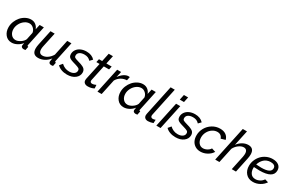

<svg xmlns="http://www.w3.org/2000/svg" viewBox="160 -2098 5242 3477"><g transform="rotate(30 2781.5 -360.0)"><path d="M22 -207Q22 -268.6 45.9 -327.9Q69.8 -387.2 109.1 -431.6Q148.4 -476.1 201.9 -503.4Q255.4 -530.8 311 -530.8Q368.7 -530.8 408.9 -499.3Q449.2 -467.8 466.8 -418L490.2 -522H578.1L490.2 -107.9Q487.8 -95.7 487.8 -95.2Q487.8 -85.4 492.9 -81.3Q498 -77.1 509.8 -76.2L494.1 0Q463.9 3.9 459 3.9Q432.1 3.9 417 -8.5Q401.9 -21 401.9 -41Q401.9 -55.7 411.1 -98.1Q372.6 -48.3 317.1 -19.3Q261.7 9.8 208 9.8Q123 9.8 72.5 -52.7Q22 -115.2 22 -207ZM418 -183.1 449.2 -333Q442.9 -383.8 404.8 -419.4Q366.7 -455.1 320.8 -455.1Q267.1 -455.1 219 -420.2Q170.9 -385.3 143.1 -331.3Q115.2 -277.3 115.2 -221.2Q115.2 -155.3 151.4 -110.6Q187.5 -65.9 246.1 -65.9Q291.5 -65.9 345 -101.1Q398.4 -136.2 418 -183.1Z M639.2 -122.1Q639.2 -156.7 649.9 -209L716.8 -522H804.2L740.7 -226.1Q731.9 -185.5 731.9 -157.2Q731.9 -65.9 810.1 -65.9Q860.8 -65.9 912.1 -100.6Q963.4 -135.3 998 -194.8L1066.9 -522H1154.8L1066.9 -107.9Q1064.9 -98.1 1064.9 -95.2Q1064.9 -85.4 1070.1 -81.3Q1075.2 -77.1 1086.9 -76.2L1070.8 0Q1040.5 3.9 1036.1 3.9Q1009.3 3.9 995.1 -7.8Q981 -19.5 981 -40Q981 -57.1 992.2 -111.8Q947.8 -53.7 886.5 -22Q825.2 9.8 760.7 9.8Q639.2 9.8 639.2 -122.1Z M1158.7 -65.9 1208.5 -125Q1278.3 -58.1 1371.6 -58.1Q1432.1 -58.1 1469.5 -83.7Q1506.8 -109.4 1506.8 -151.9Q1506.8 -183.1 1483.9 -197Q1460.9 -210.9 1398.4 -229Q1391.1 -231 1387.7 -231.9Q1362.8 -239.3 1348.1 -243.9Q1333.5 -248.5 1315.9 -255.1Q1298.3 -261.7 1288.8 -267.6Q1279.3 -273.4 1269 -281.7Q1258.8 -290 1253.9 -299.8Q1249 -309.6 1245.8 -322Q1242.7 -334.5 1242.7 -350.1Q1242.7 -402.3 1272.5 -443.8Q1302.2 -485.4 1353.8 -508.1Q1405.3 -530.8 1468.8 -530.8Q1581.1 -530.8 1643.6 -461.9L1592.8 -409.2Q1567.4 -438 1536.6 -450.9Q1505.9 -463.9 1464.8 -463.9Q1404.8 -463.9 1367.2 -439.5Q1329.6 -415 1329.6 -370.1Q1329.6 -340.3 1349.1 -327.9Q1368.7 -315.4 1428.7 -298.8Q1464.4 -289.1 1488 -280.8Q1511.7 -272.5 1533.7 -261Q1555.7 -249.5 1568.4 -236.3Q1581.1 -223.1 1588.4 -204.8Q1595.7 -186.5 1595.7 -163.1Q1595.7 -88.9 1531.7 -39.6Q1467.8 9.8 1363.8 9.8Q1300.3 9.8 1246.1 -10Q1191.9 -29.8 1158.7 -65.9Z M1705.1 -73.2Q1705.1 -87.4 1708 -102.1L1783.2 -453.1H1715.3L1730.5 -522H1797.4L1834 -695.8H1922.4L1885.3 -522H1996.1L1981.4 -453.1H1871.1L1802.2 -128.9Q1800.3 -119.1 1800.3 -113.8Q1800.3 -93.8 1812.7 -84Q1825.2 -74.2 1845.2 -74.2Q1877.4 -74.2 1923.3 -96.2L1928.2 -25.9Q1909.2 -12.2 1873.3 -2.7Q1837.4 6.8 1799.3 6.8Q1756.8 6.8 1731 -13.4Q1705.1 -33.7 1705.1 -73.2Z M2111.3 -522H2193.4L2167 -400.9Q2205.1 -456.1 2254.2 -489.5Q2303.2 -522.9 2350.1 -522.9Q2364.3 -522.9 2376 -521L2360.4 -444.8Q2297.4 -443.4 2242.7 -410.9Q2188 -378.4 2156.2 -321.8L2087.9 0H2000Z M2362.8 -207Q2362.8 -268.6 2386.7 -327.9Q2410.6 -387.2 2450 -431.6Q2489.3 -476.1 2542.7 -503.4Q2596.2 -530.8 2651.9 -530.8Q2709.5 -530.8 2749.8 -499.3Q2790 -467.8 2807.6 -418L2831.1 -522H2918.9L2831.1 -107.9Q2828.6 -95.7 2828.6 -95.2Q2828.6 -85.4 2833.7 -81.3Q2838.9 -77.1 2850.6 -76.2L2835 0Q2804.7 3.9 2799.8 3.9Q2772.9 3.9 2757.8 -8.5Q2742.7 -21 2742.7 -41Q2742.7 -55.7 2752 -98.1Q2713.4 -48.3 2658 -19.3Q2602.5 9.8 2548.8 9.8Q2463.9 9.8 2413.3 -52.7Q2362.8 -115.2 2362.8 -207ZM2758.8 -183.1 2790 -333Q2783.7 -383.8 2745.6 -419.4Q2707.5 -455.1 2661.6 -455.1Q2607.9 -455.1 2559.8 -420.2Q2511.7 -385.3 2483.9 -331.3Q2456.1 -277.3 2456.1 -221.2Q2456.1 -155.3 2492.2 -110.6Q2528.3 -65.9 2586.9 -65.9Q2632.3 -65.9 2685.8 -101.1Q2739.3 -136.2 2758.8 -183.1Z M2971.7 -70.8Q2971.7 -80.6 2975.6 -103L3108.9 -730H3195.8L3069.8 -134.8Q3067.9 -121.1 3067.9 -116.2Q3067.9 -95.7 3079.6 -84.5Q3091.3 -73.2 3112.8 -73.2Q3137.2 -73.2 3168 -85L3164.6 -14.2Q3142.6 -5.4 3111.8 0.7Q3081.1 6.8 3058.6 6.8Q3017.1 6.8 2994.4 -13.7Q2971.7 -34.2 2971.7 -70.8Z M3386.7 -730H3474.6L3451.7 -620.1H3363.8ZM3342.8 -522H3430.7L3319.3 0H3231.4Z M3428.2 -65.9 3478 -125Q3547.9 -58.1 3641.1 -58.1Q3701.7 -58.1 3739 -83.7Q3776.4 -109.4 3776.4 -151.9Q3776.4 -183.1 3753.4 -197Q3730.5 -210.9 3668 -229Q3660.6 -231 3657.2 -231.9Q3632.3 -239.3 3617.7 -243.9Q3603 -248.5 3585.4 -255.1Q3567.9 -261.7 3558.3 -267.6Q3548.8 -273.4 3538.6 -281.7Q3528.3 -290 3523.4 -299.8Q3518.6 -309.6 3515.4 -322Q3512.2 -334.5 3512.2 -350.1Q3512.2 -402.3 3542 -443.8Q3571.8 -485.4 3623.3 -508.1Q3674.8 -530.8 3738.3 -530.8Q3850.6 -530.8 3913.1 -461.9L3862.3 -409.2Q3836.9 -438 3806.2 -450.9Q3775.4 -463.9 3734.4 -463.9Q3674.3 -463.9 3636.7 -439.5Q3599.1 -415 3599.1 -370.1Q3599.1 -340.3 3618.7 -327.9Q3638.2 -315.4 3698.2 -298.8Q3733.9 -289.1 3757.6 -280.8Q3781.2 -272.5 3803.2 -261Q3825.2 -249.5 3837.9 -236.3Q3850.6 -223.1 3857.9 -204.8Q3865.2 -186.5 3865.2 -163.1Q3865.2 -88.9 3801.3 -39.6Q3737.3 9.8 3633.3 9.8Q3569.8 9.8 3515.6 -10Q3461.4 -29.8 3428.2 -65.9Z M3948.7 -210.9Q3948.7 -293.9 3989.5 -367.2Q4030.3 -440.4 4103.5 -485.6Q4176.8 -530.8 4263.7 -530.8Q4338.4 -530.8 4385.7 -497.1Q4433.1 -463.4 4448.7 -403.8L4357.9 -377Q4345.7 -415 4317.6 -435.1Q4289.6 -455.1 4248.5 -455.1Q4195.8 -455.1 4147.5 -423.8Q4099.1 -392.6 4069.3 -338.4Q4039.6 -284.2 4039.6 -222.2Q4039.6 -154.3 4074.5 -110.1Q4109.4 -65.9 4165.5 -65.9Q4208 -65.9 4250.7 -89.8Q4293.5 -113.8 4311.5 -147L4392.6 -121.1Q4357.9 -63 4292.2 -26.6Q4226.6 9.8 4153.8 9.8Q4089.8 9.8 4042.7 -20.3Q3995.6 -50.3 3972.2 -99.6Q3948.7 -148.9 3948.7 -210.9Z M4617.7 -730H4705.6L4637.7 -410.2Q4679.2 -466.8 4736.3 -498.8Q4793.5 -530.8 4852.5 -530.8Q4972.7 -530.8 4972.7 -400.9Q4972.7 -360.4 4962.4 -312L4896.5 0H4808.6L4870.6 -292Q4878.4 -333.5 4878.4 -359.9Q4878.4 -405.3 4858.9 -428.7Q4839.4 -452.1 4801.8 -452.1Q4753.4 -452.1 4699.7 -412.6Q4646 -373 4617.7 -314.9L4550.3 0H4462.4Z M5252.4 -229Q5192.4 -229 5137.2 -233.9Q5136.2 -226.1 5136.2 -210.9Q5136.2 -144.5 5169.7 -100.3Q5203.1 -56.2 5266.6 -56.2Q5313 -56.2 5356.9 -79.8Q5400.9 -103.5 5425.3 -143.1L5496.6 -122.1Q5459.5 -63.5 5392.3 -26.9Q5325.2 9.8 5252.4 9.8Q5157.2 9.8 5102.3 -52.5Q5047.4 -114.7 5047.4 -210.9Q5047.4 -272.9 5071.5 -331.3Q5095.7 -389.6 5137.2 -433.6Q5178.7 -477.5 5237.8 -504.2Q5296.9 -530.8 5363.3 -530.8Q5442.4 -530.8 5490 -494.4Q5537.6 -458 5537.6 -390.1Q5537.6 -229 5252.4 -229ZM5357.4 -464.8Q5315.9 -464.8 5280.3 -450.7Q5244.6 -436.5 5219.5 -412.1Q5194.3 -387.7 5177 -358.4Q5159.7 -329.1 5149.4 -294.9Q5216.3 -290 5255.4 -290Q5458.5 -290 5458.5 -391.1Q5458.5 -428.2 5431.6 -446.5Q5404.8 -464.8 5357.4 -464.8Z"/></g></svg>

Font: Rawline Medium
Style: Italic
Weight: 500
Italic angle: -12°
Designer: Matt McInerney, Pablo Impallari, Rodrigo Fuenzalida
Foundry: Matt McInerney, Pablo Impallari, Rodrigo Fuenzalida
Version: Version 4.020;PS 004.020;hotconv 1.0.88;makeotf.lib2.5.64775